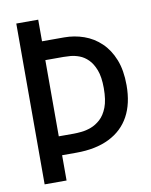

<svg xmlns="http://www.w3.org/2000/svg" viewBox="-77 -718 611 776"><g transform="rotate(-10 228.5 -330.0)"><path d="M90.7 -103.7V-181.3H195.3Q207.7 -181.3 226.7 -183.2Q245.7 -185 266 -192.5Q286.3 -200 304.7 -216.5Q323 -233 334.7 -262.8Q346.3 -292.7 346.3 -341.7Q346.3 -387.7 335.3 -416.2Q324.3 -444.7 308 -460.8Q291.7 -477 272.5 -484.2Q253.3 -491.3 236 -492.7Q218.7 -494 208 -494H90.7V-571.3H224.3Q266 -571.3 304.8 -557.7Q343.7 -544 373.8 -515.3Q404 -486.7 421.5 -442.7Q439 -398.7 439 -337.3Q439 -262.3 410.8 -210.5Q382.7 -158.7 327.2 -131.2Q271.7 -103.7 191.7 -103.7ZM43.3 0V-660H133.3V0Z"/></g></svg>

Font: Bricolage Grotesque 96pt ExtraBold SemiCondensed
Style: Regular
Weight: 800
Width: 4
Version: Version 1.001;gftools[0.9.33.dev8+g029e19f]